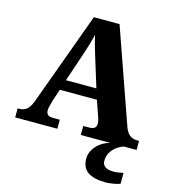

<svg xmlns="http://www.w3.org/2000/svg" viewBox="-135 -822 1042 1170"><g transform="rotate(15 386.0 -237.0)"><path d="M6 0V-57H15Q41 -57 60.5 -70.5Q80 -84 97 -128L311 -714H473L681 -122Q693 -87 713 -72Q733 -57 761 -57H772V0H420V-57H457Q476 -57 489 -64.5Q502 -72 502 -92Q502 -105 498.5 -118Q495 -131 492 -138L459 -233H225L199 -155Q196 -143 191 -124.5Q186 -106 186 -93Q186 -76 195.5 -66.5Q205 -57 228 -57H272V0ZM246 -299H438L380 -487Q371 -516 362 -547.5Q353 -579 346 -612Q338 -579 329 -549Q320 -519 310 -489ZM643 240Q566 240 527.5 213.5Q489 187 489 130Q489 99 505.5 72Q522 45 549 26Q576 7 607 0H692Q671 6 649.5 21.5Q628 37 613.5 60Q599 83 599 115Q599 141 618.5 152.5Q638 164 668 164Q682 164 697.5 162Q713 160 731 156V224Q715 231 686.5 235.5Q658 240 643 240Z"/></g></svg>

Font: Noto Serif ExtraBold
Style: Regular
Weight: 800
Designer: Monotype Design Team
Foundry: Monotype Imaging Inc.
Version: Version 2.014